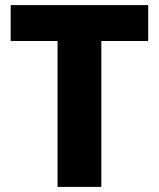

<svg xmlns="http://www.w3.org/2000/svg" viewBox="-20 -734 624 754"><path d="M378 0H206V-573H22V-714H562V-573H378Z"/></svg>

Font: Noto Sans Meetei Mayek ExtraBold
Style: Regular
Weight: 800
Designer: Monotype Design Team and Neelakash Kshetrimayum
Foundry: Monotype Imaging Inc.
Version: Version 2.002; ttfautohint (v1.8.4.7-5d5b)